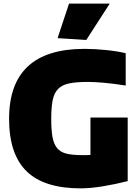

<svg xmlns="http://www.w3.org/2000/svg" viewBox="-20 -1023 767 1057"><path d="M297 -813 360 -1003H584L455 -803ZM424 14Q223 14 126.5 -80Q30 -174 30 -369Q30 -754 445 -754Q502 -754 564.5 -747.5Q627 -741 672 -730V-552Q604 -563 551 -567.5Q498 -572 463 -572Q401 -572 361.5 -564Q322 -556 300 -533.5Q278 -511 270 -471.5Q262 -432 262 -369Q262 -307 269 -268.5Q276 -230 294.5 -207.5Q313 -185 346.5 -177Q380 -169 433 -169Q443 -169 454.5 -169Q466 -169 478 -170V-376H683V-26Q617 -9 547 2.5Q477 14 424 14Z"/></svg>

Font: Plata Sans Black
Style: Regular
Weight: 900
Designer: Pablo Impallari, Andres Torresi, & Cristiano Sobral
Foundry: Pablo Impallari, Andres Torresi, & Cristiano Sobral
Version: Version 1.00;December 28, 2019;FontCreator 12.0.0.2547 64-bi